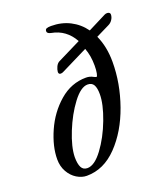

<svg xmlns="http://www.w3.org/2000/svg" viewBox="-133 -796 777 902"><g transform="rotate(-20 255.5 -345.5)"><path d="M41 -106Q41 -170 74 -244.5Q107 -319 166 -370Q225 -421 299 -421Q318 -421 334 -412Q336 -411 340.5 -409Q345 -407 347 -407Q351 -407 354 -422.5Q357 -438 357 -461Q357 -510 342 -549L209 -483Q202 -479 195 -479Q184 -479 184 -491Q185 -503 191 -516Q197 -529 207 -535L326 -594Q289 -661 217 -674Q198 -678 198 -689Q198 -699 205.5 -702Q213 -705 228 -705Q280 -705 322 -683.5Q364 -662 392 -623L483 -669Q489 -672 496 -672Q502 -672 506.5 -669Q511 -666 511 -660Q511 -647 503 -634.5Q495 -622 482 -616L415 -583Q442 -524 442 -448Q442 -341 404 -233.5Q366 -126 298.5 -56Q231 14 146 14Q121 14 96.5 -1Q72 -16 56.5 -43.5Q41 -71 41 -106ZM334 -326Q334 -357 325 -372.5Q316 -388 295 -388Q261 -388 221 -335Q181 -282 152 -210Q123 -138 122 -88Q122 -54 131 -36.5Q140 -19 161 -19Q197 -19 237.5 -73.5Q278 -128 306 -202Q334 -276 334 -326Z"/></g></svg>

Font: EB Garamond Medium
Style: Italic
Weight: 500
Italic angle: -17.2°
Designer: Georg Duffner and Octavio Pardo
Foundry: Georg Duffner
Version: Version 1.000